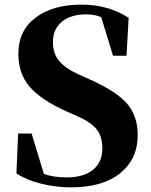

<svg xmlns="http://www.w3.org/2000/svg" viewBox="-20 -787 652 827"><path d="M315.9 -467.8 369.1 -443.8Q481.9 -393.1 527.6 -340.3Q573.2 -287.6 573.2 -204.1Q573.2 -102.1 497.8 -41Q422.4 20 284.2 20Q220.7 20 157.7 4.4Q94.7 -11.2 50.8 -40L58.1 -211.9H116.2L168.9 -38.1Q209 -22.9 267.1 -22.9Q340.8 -22.9 380.9 -55.9Q420.9 -88.9 420.9 -147.9Q420.9 -198.7 396.5 -229.7Q372.1 -260.7 312 -287.1L264.2 -308.1Q158.7 -355.5 108.9 -412.1Q59.1 -468.8 59.1 -555.2Q59.1 -654.8 133.1 -710.9Q207 -767.1 331.1 -767.1Q446.8 -767.1 534.2 -710L524.9 -546.9H466.8L416 -712.9Q388.2 -725.1 351.1 -725.1Q285.2 -725.1 246.6 -693.4Q208 -661.6 208 -606Q208 -556.6 234.4 -524.9Q260.7 -493.2 315.9 -467.8Z"/></svg>

Font: Noto Serif JP Black
Style: Regular
Weight: 900
Designer: Ryoko NISHIZUKA  (kana & ideographs); Frank Grießhammer (Latin, Greek & Cyrillic); Wenlong ZHANG  (bopomofo); Sandoll Co
Foundry: Adobe Systems Incorporated
Version: Version 1.001;PS 1.001;hotconv 16.6.54;makeotf.lib2.5.65590